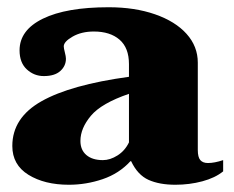

<svg xmlns="http://www.w3.org/2000/svg" viewBox="-20 -500 645 530"><path d="M14 -97Q14 -175 94.5 -220.5Q175 -266 336 -288V-323Q336 -368 310 -390.5Q284 -413 239 -413Q205 -413 180.5 -399Q156 -385 156 -372Q156 -367 159 -355.5Q162 -344 162 -338Q162 -318 146.5 -304Q131 -290 101 -290Q74 -290 54 -308.5Q34 -327 34 -361Q34 -417 98.5 -448.5Q163 -480 280 -480Q352 -480 408 -460.5Q464 -441 495 -406.5Q526 -372 526 -327V-86Q526 -66 533 -58Q540 -50 554 -50Q572 -50 596 -58V-27Q574 -9 538.5 0.5Q503 10 464 10Q420 10 390 -3.5Q360 -17 342 -55H340Q309 -21 263.5 -5.5Q218 10 170 10Q103 10 58.5 -17.5Q14 -45 14 -97ZM336 -107V-241Q260 -215 231 -180.5Q202 -146 202 -111Q202 -86 218.5 -72Q235 -58 264 -58Q284 -58 304.5 -71Q325 -84 336 -107Z"/></svg>

Font: Taviraj ExtraBold
Style: Regular
Weight: 800
Designer: Katatrad Team
Foundry: CadsonDemak
Version: Version 1.001